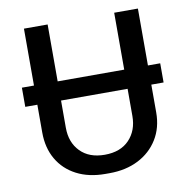

<svg xmlns="http://www.w3.org/2000/svg" viewBox="-78 -763 839 850"><g transform="rotate(-10 341.0 -338.0)"><path d="M30.2 -430.2H652V-344H30.2ZM328 10Q253.9 10 199.1 -18.5Q144.2 -47 114.4 -98.6Q84.5 -150.1 84.5 -219.2V-686H191V-222Q191 -155.6 230.8 -114.8Q270.5 -74 340.5 -74Q411.5 -74 450.9 -115.4Q490.2 -156.7 490.2 -222V-686H596.8V-219.2Q596.8 -150.5 564.9 -98.9Q533 -47.2 476.8 -18.6Q420.5 10 346.8 10Z"/></g></svg>

Font: Chivo Medium
Style: Regular
Weight: 500
Designer: Hector Gatti
Foundry: Omnibus-Type
Version: Version 2.002